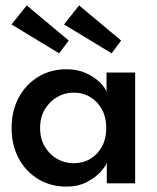

<svg xmlns="http://www.w3.org/2000/svg" viewBox="-20 -679 582 711"><path d="M375.5 0V-76Q371.5 -64 352.8 -43Q334 -22 301.8 -5Q269.5 12 225.5 12Q168 12 122 -15.5Q76 -43 49.5 -92Q23 -141 23 -205Q23 -269 49.5 -318Q76 -367 122 -394.8Q168 -422.5 225.5 -422.5Q268.5 -422.5 300 -407.5Q331.5 -392.5 350.8 -373Q370 -353.5 374.5 -339V-410.5H480.5V0ZM128.5 -205Q128.5 -165.5 146 -136Q163.5 -106.5 191.8 -90.5Q220 -74.5 252.5 -74.5Q287.5 -74.5 314.8 -91Q342 -107.5 357.8 -136.8Q373.5 -166 373.5 -205Q373.5 -244 357.8 -273.2Q342 -302.5 314.8 -319.2Q287.5 -336 252.5 -336Q220 -336 191.8 -319.8Q163.5 -303.5 146 -274Q128.5 -244.5 128.5 -205ZM393.5 -481.5 217 -588.5 273 -659 428.5 -529ZM199 -481.5 22.5 -588.5 79 -659 234.5 -529Z"/></svg>

Font: League Spartan Thin Medium
Style: Regular
Weight: 500
Version: Version 2.002